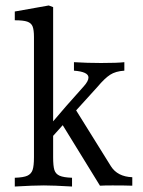

<svg xmlns="http://www.w3.org/2000/svg" viewBox="-20 -678 523 701"><path d="M463 -31V0Q436 -1 391 -1Q360 -1 345 0L209 -221L174 -182V-104Q174 -72 178.5 -57.5Q183 -43 197.5 -36.5Q212 -30 243 -29V3Q175 -1 140 -1Q103 -1 34 3V-29Q66 -30 80 -36.5Q94 -43 99 -57.5Q104 -72 104 -104V-543Q104 -569 99 -581.5Q94 -594 79.5 -599Q65 -604 34 -604V-636L158 -658L174 -652V-235L222 -291L286 -363Q303 -382 303 -395Q303 -416 250 -420V-451Q299 -448 349 -448Q409 -448 434 -451V-420Q402 -418 382 -405Q362 -392 336 -361L258 -275L385 -71Q409 -33 463 -31Z"/></svg>

Font: Gupter
Style: Regular
Weight: 400
Designer: Octavio Pardo
Version: Version 1.000